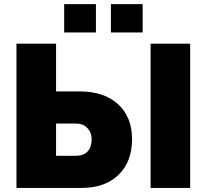

<svg xmlns="http://www.w3.org/2000/svg" viewBox="-20 -925 1017 945"><path d="M295.9 -765.1V-904.8H452.1V-765.1ZM525.9 -765.1V-904.8H682.1V-765.1ZM61 0V-710H255.9V-475.1H372.1Q491.7 -475.1 560.8 -412.4Q629.9 -349.6 629.9 -240.2Q629.9 -128.9 563.5 -64.5Q497.1 0 381.8 0ZM721.2 0V-710H916V0ZM255.9 -158.2H354Q391.6 -158.2 411.4 -179.9Q431.2 -201.7 431.2 -240.2Q431.2 -272 410.4 -294.4Q389.6 -316.9 354 -316.9H255.9Z"/></svg>

Font: Rawline Black
Style: Regular
Weight: 900
Designer: Matt McInerney, Pablo Impallari, Rodrigo Fuenzalida
Foundry: Matt McInerney, Pablo Impallari, Rodrigo Fuenzalida
Version: Version 4.020;PS 004.020;hotconv 1.0.88;makeotf.lib2.5.64775